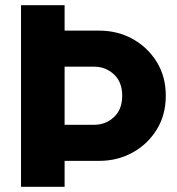

<svg xmlns="http://www.w3.org/2000/svg" viewBox="-20 -720 684 740"><path d="M61 0V-700H229V-602H362Q433 -602 491 -570Q549 -538 584 -481.5Q619 -425 619 -351Q619 -277 584 -220.5Q549 -164 491 -132Q433 -100 362 -100H229V0ZM229 -239H343Q387 -239 419 -268.5Q451 -298 451 -351Q451 -404 419 -433.5Q387 -463 343 -463H229Z"/></svg>

Font: MuseoModerno
Style: Bold
Weight: 700
Designer: Pablo Cosgaya, Héctor Gatti, Marcela Romero, and the Authors of The MuseoModerno Project.
Foundry: Omnibus-Type Team
Version: Version 1.001